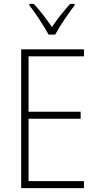

<svg xmlns="http://www.w3.org/2000/svg" viewBox="-20 -968 540 988"><path d="M230 -790H264C288 -835 332 -899 364 -941V-948H341C305 -908 275 -870 247 -829C220 -869 185 -915 154 -948H131V-941C161 -903 205 -836 230 -790ZM89 0H412V-36H127V-357H395V-393H127V-678H412V-714H89Z"/></svg>

Font: Noto Sans Mono ExtraCondensed ExtraLight
Style: Regular
Weight: 200
Width: 2
Designer: Monotype Design Team
Foundry: Monotype Imaging Inc.
Version: Version 2.014